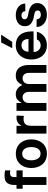

<svg xmlns="http://www.w3.org/2000/svg" viewBox="1249 -2088 847 3385"><g transform="rotate(-90 1672.5 -395.5)"><path d="M310 -642C328 -642 345 -641 361 -638V-729C349 -734 305 -739 272 -739C205 -739 160 -723 138 -691C116 -658 105 -622 105 -581V-528H38V-420H105V0H243V-420H361V-528H243V-553C243 -572 244 -588 247 -600C251 -623 269 -642 310 -642Z M655 8C823 8 908 -120 908 -267C908 -414 823 -540 655 -540C600 -540 553 -527 515 -502C439 -451 403 -364 403 -265C403 -118 488 8 655 8ZM655 -104C617 -104 588 -120 569 -151C549 -182 539 -220 539 -267C539 -360 578 -428 655 -428C732 -428 772 -360 772 -267C772 -220 762 -182 743 -151C723 -120 694 -104 655 -104Z M1010 0H1147V-264C1147 -364 1186 -404 1269 -404C1288 -404 1305 -402 1322 -397L1328 -524C1318 -527 1306 -528 1292 -528C1219 -528 1171 -491 1154 -444H1147V-528H1010Z M1410 0H1549V-311C1549 -380 1594 -421 1649 -421C1702 -421 1745 -383 1745 -311V0H1884V-311C1884 -380 1929 -421 1984 -421C2037 -421 2080 -383 2080 -311V0H2219V-325C2219 -356 2214 -388 2203 -421C2181 -487 2128 -541 2036 -541C1983 -541 1944 -528 1919 -501C1894 -474 1877 -449 1869 -428H1862C1860 -436 1854 -449 1843 -467C1821 -502 1773 -541 1704 -541C1659 -541 1625 -529 1602 -506C1579 -483 1563 -462 1556 -443H1549V-528H1410Z M2626 -603 2754 -799H2617L2516 -604ZM2568 8C2695 8 2778 -65 2806 -169H2670C2654 -128 2617 -102 2565 -102C2532 -102 2504 -114 2482 -137C2460 -160 2449 -187 2449 -219V-227H2811V-265C2811 -444 2717 -541 2569 -541C2513 -541 2466 -528 2428 -502C2352 -450 2316 -362 2316 -266C2316 -218 2325 -173 2344 -132C2380 -48 2457 8 2568 8ZM2453 -317C2456 -393 2498 -440 2567 -440C2632 -440 2675 -401 2678 -317Z M3104 8C3221 8 3311 -58 3311 -159C3311 -204 3296 -238 3267 -263C3238 -287 3202 -304 3159 -313L3093 -326C3054 -333 3025 -351 3025 -383C3025 -418 3053 -441 3094 -441C3143 -441 3167 -408 3167 -376V-373H3302V-377C3302 -463 3226 -541 3099 -541C3042 -541 2995 -527 2958 -499C2921 -470 2903 -431 2903 -381C2903 -332 2919 -296 2951 -272C2983 -248 3019 -232 3058 -225L3118 -213C3154 -208 3181 -189 3181 -157C3181 -121 3151 -99 3107 -99C3054 -99 3025 -132 3025 -168V-174H2890V-168C2890 -78 2969 8 3104 8Z"/></g></svg>

Font: Be Vietnam
Style: Bold
Weight: 700
Designer: Gabriel Lam
Foundry: TypeRant
Version: Version 4.000